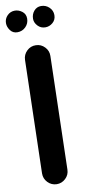

<svg xmlns="http://www.w3.org/2000/svg" viewBox="-130 -997 505 1111"><g transform="rotate(-10 123.0 -441.5)"><path d="M108.4 74.2Q77.6 73.2 56.4 51Q35.2 28.8 35.6 -2L52.7 -666.5Q53.7 -696.8 75.9 -718.3Q98.1 -739.7 128.9 -738.8Q159.2 -738.3 180.7 -715.8Q202.1 -693.4 201.2 -663.1L184.1 1.5Q183.6 32.2 161.1 53.5Q138.7 74.7 108.4 74.2ZM265.1 -892.1Q265.1 -864.7 245.6 -847.9Q226.1 -831.1 202.1 -831.1Q175.3 -831.1 157.5 -850.1Q139.6 -869.1 139.6 -891.6Q139.6 -918.5 156 -937.7Q172.4 -957 197.8 -957Q225.6 -957 245.4 -938Q265.1 -918.9 265.1 -892.1ZM106.4 -899.9Q106.4 -871.1 86.4 -851.1Q66.4 -831.1 37.6 -831.1Q11.2 -831.1 -3.9 -851.6Q-19 -872.1 -19 -894Q-19 -919.9 -0.7 -938.5Q17.6 -957 43.5 -957Q66.4 -957 86.4 -941.7Q106.4 -926.3 106.4 -899.9Z"/></g></svg>

Font: Mikhak ExtraBold
Style: Regular
Weight: 800
Designer: Amin Abedi
Version: Version 3.3